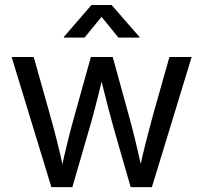

<svg xmlns="http://www.w3.org/2000/svg" viewBox="-20 -770 836 790"><path d="M191.4 0 27.8 -535.6H118.7L184.6 -301.3Q198.7 -251.5 213.9 -192.1Q229 -132.8 243.7 -63H230Q244.1 -130.4 259 -189.9Q273.9 -249.5 288.6 -301.3L354 -535.6H443.8L508.3 -301.3Q522.5 -250.5 536.9 -191.2Q551.3 -131.8 565.9 -63H551.3Q566.4 -130.9 581.5 -190.4Q596.7 -250 610.8 -301.3L677.2 -535.6H768.6L605 0H517.6L447.8 -242.7Q437.5 -279.8 427.5 -317.9Q417.5 -356 407.7 -395.3Q397.9 -434.6 388.2 -474.6H408.2Q398.4 -435.1 388.7 -395.5Q378.9 -356 368.9 -317.4Q358.9 -278.8 348.1 -242.7L277.8 0ZM327.6 -615.2H242.7V-618.2L356.4 -749.5H439L553.7 -618.2V-615.2H467.3L397.9 -700.7Z"/></svg>

Font: Inter 20pt
Style: Regular
Weight: 400
Version: Version 4.001;git-66647c0bb